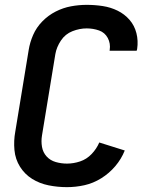

<svg xmlns="http://www.w3.org/2000/svg" viewBox="-20 -763 616 791"><path d="M256 8Q292 8 328 0Q364 -8 397 -28.5Q430 -49 455 -78.5Q480 -108 494 -143L389 -176Q378 -150 357.5 -128.5Q337 -107 310 -98Q283 -89 256 -89Q232 -89 209.5 -95.5Q187 -102 172 -118.5Q157 -135 153 -158Q149 -181 153 -205L208 -540Q213 -569 231 -596Q249 -623 278.5 -634.5Q308 -646 337 -646Q364 -646 388 -637.5Q412 -629 424 -606.5Q436 -584 432 -557Q432 -555 431 -554H543Q544 -558 545 -561Q550 -595 542 -626.5Q534 -658 513.5 -681.5Q493 -705 464.5 -719Q436 -733 403.5 -738Q371 -743 337 -743Q305 -743 272.5 -737Q240 -731 209.5 -715.5Q179 -700 154.5 -675Q130 -650 116.5 -619Q103 -588 98 -556L43 -221Q36 -183 39.5 -145Q43 -107 62.5 -76Q82 -45 112.5 -26Q143 -7 180 0.5Q217 8 256 8Z"/></svg>

Font: Iosevka Sparkle Semibold
Style: Italic
Weight: 600
Italic angle: -9°
Designer: Belleve Invis
Foundry: Belleve Invis
Version: Version 4.5.0; ttfautohint (v1.8.3)